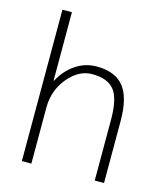

<svg xmlns="http://www.w3.org/2000/svg" viewBox="-112 -835 787 919"><g transform="rotate(15 281.5 -375.0)"><path d="M130 -750V-411H132Q161 -466 208.5 -498Q256 -530 313 -530Q404 -530 447 -477Q490 -424 490 -307V0H444V-303Q444 -405 411.5 -447Q379 -489 301 -489Q235 -489 182.5 -426Q130 -363 130 -277V0H83V-750Z"/></g></svg>

Font: Mplus 1p Light
Style: Regular
Weight: 300
Version: Version 1.061